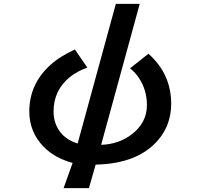

<svg xmlns="http://www.w3.org/2000/svg" viewBox="-20 -850 1040 989"><path d="M576.7 -830.1H699.7L501 -104Q591.8 -106.9 659.7 -158.7Q736.8 -218.8 736.8 -308.6Q736.8 -385.7 696.3 -447.3Q678.2 -475.6 649.9 -498L744.6 -573.2Q861.8 -469.2 861.8 -315.4Q861.8 -207.5 794.4 -128.4Q690.4 -6.8 472.7 -2L438 119.1H307.6L354 -10.7Q261.7 -36.1 206.1 -92.8Q130.9 -168.9 130.9 -275.9Q130.9 -414.1 235.4 -511.7Q285.2 -558.1 365.7 -595.2L429.7 -502Q375 -481.9 339.4 -452.6Q255.9 -384.3 255.9 -275.9Q255.9 -212.9 292.5 -167Q323.7 -128.4 379.9 -110.8Z"/></svg>

Font: FORM UDPGothic
Style: Bold
Weight: 700
Foundry: Pronama LLC
Version: Version 1.051